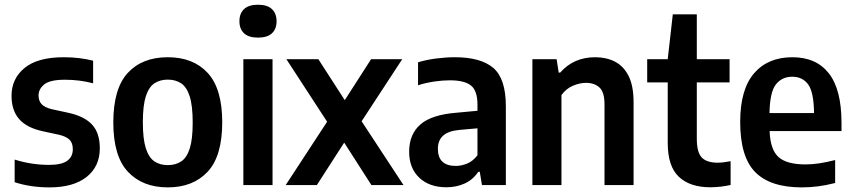

<svg xmlns="http://www.w3.org/2000/svg" viewBox="-20 -802 3695 832"><path d="M194.5 10Q111.5 10 43.5 -12.5V-110.5Q116.5 -87.5 192.5 -87.5Q247 -87.5 271.2 -105.2Q295.5 -123 295.5 -155Q295.5 -182 281.8 -196Q268 -210 238 -217.5L164 -233.5Q94.5 -249 62.2 -286.8Q30 -324.5 30 -387Q30 -461 86.5 -507.5Q143 -554 256.5 -554Q292 -554 324 -550Q356 -546 383.5 -539V-441Q325 -456.5 261.5 -456.5Q196.5 -456.5 171.8 -436.2Q147 -416 147 -388.5Q147 -365 160.2 -350.8Q173.5 -336.5 203.5 -329L277.5 -313Q347 -297.5 379.8 -261.2Q412.5 -225 412.5 -159.5Q412.5 -80.5 355.2 -35.2Q298 10 194.5 10Z M707 10Q598 10 534.5 -57.5Q471 -125 471 -271Q471 -418.5 533.8 -486.2Q596.5 -554 707 -554Q817.5 -554 880.2 -485.8Q943 -417.5 943 -272Q943 -125.5 879.8 -57.8Q816.5 10 707 10ZM707 -86.5Q741 -86.5 765.2 -102.5Q789.5 -118.5 802.2 -158.5Q815 -198.5 815 -270.5Q815 -344 802 -384.5Q789 -425 764.8 -441Q740.5 -457 707 -457Q673.5 -457 649.2 -441Q625 -425 612 -385Q599 -345 599 -272.5Q599 -199.5 612 -159.2Q625 -119 649 -102.8Q673 -86.5 707 -86.5Z M1034.5 0V-545.5H1161V0ZM1098 -639Q1057.5 -639 1037.5 -657.8Q1017.5 -676.5 1017.5 -710Q1017.5 -743.5 1037.5 -762.5Q1057.5 -781.5 1098 -781.5Q1138.5 -781.5 1158.5 -762.5Q1178.5 -743.5 1178.5 -710Q1178.5 -676.5 1158.5 -657.8Q1138.5 -639 1098 -639Z M1218 0 1397.5 -274.5 1221 -545.5H1359.5L1474 -368L1588 -545.5H1723L1547 -276.5L1728.5 0H1589.5L1471.5 -184L1353 0Z M1914.5 9.5Q1840.5 9.5 1796.8 -32Q1753 -73.5 1753 -144.5Q1753 -220 1801.5 -262.5Q1850 -305 1958 -313.5L2049 -322V-348.5Q2049 -409 2020.8 -431.5Q1992.5 -454 1929 -454Q1899 -454 1862.5 -448.8Q1826 -443.5 1791.5 -432.5V-532Q1827 -543 1870 -548.5Q1913 -554 1951 -554Q2063.5 -554 2117.8 -507.5Q2172 -461 2172 -341.5V0H2068.5L2059 -57.5H2052.5Q2029.5 -23 1993.5 -6.8Q1957.5 9.5 1914.5 9.5ZM1877.5 -157.5Q1877.5 -83 1955 -83Q1979 -83 2003.8 -93Q2028.5 -103 2049 -129V-246L1970.5 -239Q1922.5 -234.5 1900 -214Q1877.5 -193.5 1877.5 -157.5Z M2287 0V-545.5H2392L2401 -487.5H2407.5Q2466 -554 2559 -554Q2607 -554 2644.5 -535Q2682 -516 2703.8 -473Q2725.5 -430 2725.5 -358.5V0H2599.5V-350Q2599.5 -403 2577.5 -423Q2555.5 -443 2519 -443Q2492.5 -443 2462.8 -430.5Q2433 -418 2413 -390V0Z M3058 9.5Q2970 9.5 2921.8 -35.8Q2873.5 -81 2873.5 -183V-445H2784.5V-545.5H2873.5L2895.5 -740H2999.5V-545.5H3141.5V-445H2999.5V-200.5Q2999.5 -142 3021 -119.5Q3042.5 -97 3090 -97Q3113 -97 3146 -103.5V-0.5Q3127 4 3103.8 6.8Q3080.5 9.5 3058 9.5Z M3454.5 10Q3318 10 3252.8 -56Q3187.5 -122 3187.5 -273.5Q3187.5 -414.5 3247.5 -484.2Q3307.5 -554 3414 -554Q3517 -554 3571.8 -484Q3626.5 -414 3626.5 -270V-234H3315Q3318 -153 3353.8 -121.2Q3389.5 -89.5 3471 -89.5Q3500.5 -89.5 3532.2 -94.5Q3564 -99.5 3599 -108.5V-9Q3559.5 1 3524.8 5.5Q3490 10 3454.5 10ZM3413 -469.5Q3368.5 -469.5 3342.2 -436.2Q3316 -403 3314.5 -312H3507.5Q3506.5 -403 3482 -436.2Q3457.5 -469.5 3413 -469.5Z"/></svg>

Font: Encode Sans SmCnd SmBold
Style: Regular
Weight: 600
Width: 4
Designer: Multiple Designers
Foundry: Impallari Type
Version: Version 3.002; ttfautohint (v1.8.3) -l 8 -r 50 -G 200 -x 14 